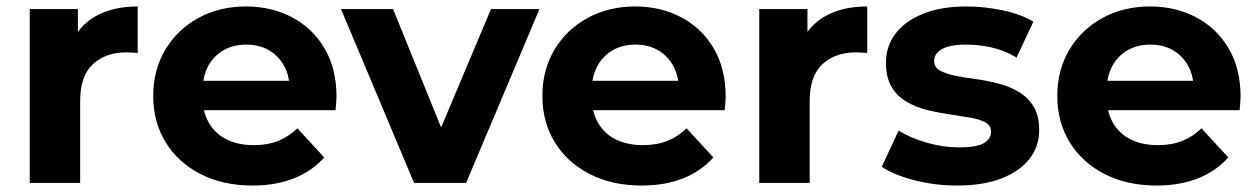

<svg xmlns="http://www.w3.org/2000/svg" viewBox="-20 -566 3890 594"><path d="M72 0V-538H221V-386L200 -430Q224 -487 277 -516.5Q330 -546 406 -546V-402Q396 -403 388 -403.5Q380 -404 371 -404Q307 -404 267.5 -367.5Q228 -331 228 -254V0Z M761 8Q669 8 599.5 -28Q530 -64 492 -126.5Q454 -189 454 -269Q454 -350 491.5 -412.5Q529 -475 594 -510.5Q659 -546 741 -546Q820 -546 883.5 -512.5Q947 -479 984 -416.5Q1021 -354 1021 -267Q1021 -258 1020 -246.5Q1019 -235 1018 -225H581V-316H936L876 -289Q876 -331 859 -362Q842 -393 812 -410.5Q782 -428 742 -428Q702 -428 671.5 -410.5Q641 -393 624 -361.5Q607 -330 607 -287V-263Q607 -219 626.5 -185.5Q646 -152 681.5 -134.5Q717 -117 765 -117Q808 -117 840.5 -130Q873 -143 900 -169L983 -79Q946 -37 890 -14.5Q834 8 761 8Z M1261 0 1035 -538H1196L1384 -75H1304L1499 -538H1649L1422 0Z M1965 8Q1873 8 1803.5 -28Q1734 -64 1696 -126.5Q1658 -189 1658 -269Q1658 -350 1695.5 -412.5Q1733 -475 1798 -510.5Q1863 -546 1945 -546Q2024 -546 2087.5 -512.5Q2151 -479 2188 -416.5Q2225 -354 2225 -267Q2225 -258 2224 -246.5Q2223 -235 2222 -225H1785V-316H2140L2080 -289Q2080 -331 2063 -362Q2046 -393 2016 -410.5Q1986 -428 1946 -428Q1906 -428 1875.5 -410.5Q1845 -393 1828 -361.5Q1811 -330 1811 -287V-263Q1811 -219 1830.5 -185.5Q1850 -152 1885.5 -134.5Q1921 -117 1969 -117Q2012 -117 2044.5 -130Q2077 -143 2104 -169L2187 -79Q2150 -37 2094 -14.5Q2038 8 1965 8Z M2329 0V-538H2478V-386L2457 -430Q2481 -487 2534 -516.5Q2587 -546 2663 -546V-402Q2653 -403 2645 -403.5Q2637 -404 2628 -404Q2564 -404 2524.5 -367.5Q2485 -331 2485 -254V0Z M2941 8Q2872 8 2808.5 -8.5Q2745 -25 2708 -50L2760 -162Q2797 -139 2847.5 -124.5Q2898 -110 2947 -110Q3001 -110 3023.5 -123Q3046 -136 3046 -159Q3046 -178 3028.5 -187.5Q3011 -197 2982 -202Q2953 -207 2918.5 -212Q2884 -217 2849 -225.5Q2814 -234 2785 -251Q2756 -268 2738.5 -297Q2721 -326 2721 -372Q2721 -423 2750.5 -462Q2780 -501 2836 -523.5Q2892 -546 2970 -546Q3025 -546 3082 -534Q3139 -522 3177 -499L3125 -388Q3086 -411 3046.5 -419.5Q3007 -428 2970 -428Q2918 -428 2894 -414Q2870 -400 2870 -378Q2870 -358 2887.5 -348Q2905 -338 2934 -332Q2963 -326 2997.5 -321.5Q3032 -317 3067 -308Q3102 -299 3130.5 -282.5Q3159 -266 3177 -237.5Q3195 -209 3195 -163Q3195 -113 3165 -74.5Q3135 -36 3078.5 -14Q3022 8 2941 8Z M3558 8Q3466 8 3396.5 -28Q3327 -64 3289 -126.5Q3251 -189 3251 -269Q3251 -350 3288.5 -412.5Q3326 -475 3391 -510.5Q3456 -546 3538 -546Q3617 -546 3680.5 -512.5Q3744 -479 3781 -416.5Q3818 -354 3818 -267Q3818 -258 3817 -246.5Q3816 -235 3815 -225H3378V-316H3733L3673 -289Q3673 -331 3656 -362Q3639 -393 3609 -410.5Q3579 -428 3539 -428Q3499 -428 3468.5 -410.5Q3438 -393 3421 -361.5Q3404 -330 3404 -287V-263Q3404 -219 3423.5 -185.5Q3443 -152 3478.5 -134.5Q3514 -117 3562 -117Q3605 -117 3637.5 -130Q3670 -143 3697 -169L3780 -79Q3743 -37 3687 -14.5Q3631 8 3558 8Z"/></svg>

Font: MOST Montserrat
Style: Bold
Weight: 700
Designer: Julieta Ulanovsky
Foundry: Julieta Ulanovsky
Version: Version 8.000;March 11, 2024;FontCreator 15.0.0.2926 64-bit